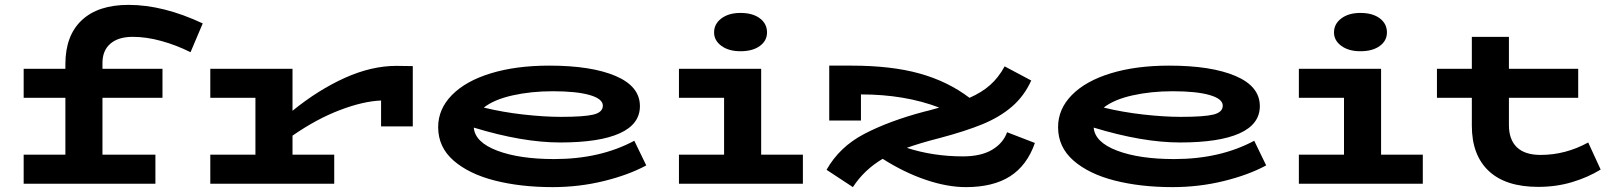

<svg xmlns="http://www.w3.org/2000/svg" viewBox="-20 -753 6596 787"><path d="M400 -495V-471H646V-352H400V-119H617V0H77V-119H248V-352H77V-471H248V-490Q248 -607 315 -670Q382 -733 507 -733Q649 -733 811 -657L761 -539Q703 -568 641.5 -585Q580 -602 524 -602Q465 -602 432.5 -574Q400 -546 400 -495Z M1672 -482V-235H1542V-341Q1468 -338 1372.5 -301.5Q1277 -265 1179 -197V-119H1350V0H842V-119H1027V-352H842V-471H1179V-299Q1285 -385 1394 -434Q1503 -483 1605 -483Z M2629 -75Q2557 -36 2455.5 -11Q2354 14 2245 14Q2114 14 2008 -13Q1902 -40 1839 -95Q1776 -150 1776 -232Q1776 -306 1832.5 -363.5Q1889 -421 1992 -452.5Q2095 -484 2231 -484Q2404 -484 2503.5 -441.5Q2603 -399 2603 -318Q2603 -244 2520 -206.5Q2437 -169 2276 -169Q2122 -169 1922 -230Q1927 -170 2018 -135.5Q2109 -101 2252 -101Q2440 -101 2580 -176ZM1963 -312Q2041 -293 2126 -283.5Q2211 -274 2279 -274Q2375 -274 2413 -283.5Q2451 -293 2451 -320Q2451 -348 2397 -363.5Q2343 -379 2246 -379Q2157 -379 2081 -362Q2005 -345 1963 -312Z M2907 -620Q2907 -655 2937 -677.5Q2967 -700 3015 -700Q3065 -700 3094.5 -678Q3124 -656 3124 -620Q3124 -586 3094.5 -564.5Q3065 -543 3015 -543Q2967 -543 2937 -565Q2907 -587 2907 -620ZM3271 -119V0H2763V-119H2948V-352H2763V-471H3100V-119Z M4222 -167Q4190 -75 4120.5 -30.5Q4051 14 3939 14Q3863 14 3774.5 -16Q3686 -46 3598 -102Q3522 -57 3476 14L3368 -57Q3421 -151 3522.5 -204Q3624 -257 3767 -295L3791 -301L3830 -312Q3689 -366 3509 -366V-259H3379V-484H3469Q3634 -484 3750 -451.5Q3866 -419 3954 -352Q4004 -374 4038.5 -404.5Q4073 -435 4098 -481L4207 -423Q4178 -359 4128 -316Q4078 -273 4007.5 -244Q3937 -215 3831 -187Q3749 -166 3697 -147Q3805 -112 3927 -112Q4001 -112 4046.5 -139Q4092 -166 4108 -211Z M5170 -75Q5098 -36 4996.5 -11Q4895 14 4786 14Q4655 14 4549 -13Q4443 -40 4380 -95Q4317 -150 4317 -232Q4317 -306 4373.5 -363.5Q4430 -421 4533 -452.5Q4636 -484 4772 -484Q4945 -484 5044.5 -441.5Q5144 -399 5144 -318Q5144 -244 5061 -206.5Q4978 -169 4817 -169Q4663 -169 4463 -230Q4468 -170 4559 -135.5Q4650 -101 4793 -101Q4981 -101 5121 -176ZM4504 -312Q4582 -293 4667 -283.5Q4752 -274 4820 -274Q4916 -274 4954 -283.5Q4992 -293 4992 -320Q4992 -348 4938 -363.5Q4884 -379 4787 -379Q4698 -379 4622 -362Q4546 -345 4504 -312Z M5448 -620Q5448 -655 5478 -677.5Q5508 -700 5556 -700Q5606 -700 5635.5 -678Q5665 -656 5665 -620Q5665 -586 5635.5 -564.5Q5606 -543 5556 -543Q5508 -543 5478 -565Q5448 -587 5448 -620ZM5812 -119V0H5304V-119H5489V-352H5304V-471H5641V-119Z M6541 -58Q6489 -26 6424 -6.5Q6359 13 6285 13Q6152 13 6082.5 -52Q6013 -117 6013 -238V-352H5870V-471H6013V-602H6165V-471H6449V-352H6165V-240Q6165 -181 6197.5 -149.5Q6230 -118 6295 -118Q6397 -118 6490 -169Z"/></svg>

Font: BioRhyme Expanded ExtraBold
Style: Regular
Weight: 800
Width: 7
Designer: Aoife Mooney
Foundry: Aoife Mooney Type
Version: Version 1.001